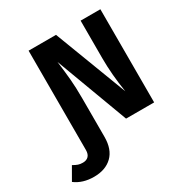

<svg xmlns="http://www.w3.org/2000/svg" viewBox="-320 -854 1187 1237"><g transform="rotate(-30 273.5 -235.5)"><path d="M599 -693V0H390L190 -537Q200 -458 205.5 -397.5Q211 -337 211 -254V32Q211 125 161 173.5Q111 222 25 222Q-59 222 -116 179L-62 85Q-41 97 -26.5 102Q-12 107 8 107Q35 107 50 91.5Q65 76 65 46V-693H269L474 -155Q452 -292 452 -413V-693Z"/></g></svg>

Font: Fira Sans BGR
Style: Bold
Weight: 700
Designer: bBox Type GmbH & Carrois Corporate GbR & Edenspiekermann AG
Foundry: bBox Type GmbH & Carrois Corporate GbR & Edenspiekermann AG
Version: Version 4.301